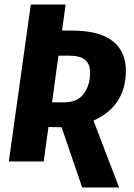

<svg xmlns="http://www.w3.org/2000/svg" viewBox="-20 -713 594 848"><path d="M393 -180 506 115H343L252 -151L194 -152L173 0H19L116 -693H270L254 -578H297Q417 -578 476.5 -532.5Q536 -487 536 -400Q536 -326 502 -270.5Q468 -215 393 -180ZM210 -261H261Q323 -261 350.5 -299.5Q378 -338 378 -392Q378 -431 355.5 -449Q333 -467 287 -467H238Z"/></svg>

Font: Fira Sans Condensed
Style: Bold Italic
Weight: 700
Width: 3
Italic angle: -8°
Designer: Carrois Corporate & Edenspiekermann AG
Foundry: Carrois Corporate GbR & Edenspiekermann AG
Version: Version 4.203